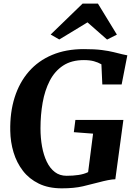

<svg xmlns="http://www.w3.org/2000/svg" viewBox="-20 -1020 735 1048"><path d="M317.5 8Q244.5 8 191.8 -17.8Q139 -43.5 105 -87.8Q71 -132 54 -188.2Q37 -244.5 36 -306Q34 -406.5 60 -488.5Q86 -570.5 137.5 -629.5Q189 -688.5 264.5 -720.2Q340 -752 437.5 -752Q497 -752 535.5 -747Q574 -742 600 -735.5Q626 -729 646.5 -724Q653.5 -722.5 660.5 -721Q667.5 -719.5 675 -718L644 -559H538.5L533.5 -669Q515.5 -679.5 492.5 -685.8Q469.5 -692 438 -692Q370 -692 324.2 -661.8Q278.5 -631.5 251.5 -579Q224.5 -526.5 212.8 -459.8Q201 -393 201 -319.5Q201 -267 209.5 -220.2Q218 -173.5 235.2 -137.5Q252.5 -101.5 279.2 -81Q306 -60.5 343.5 -60.5Q378.5 -60.5 408.5 -65Q438.5 -69.5 461 -80.5L488 -290.5L383 -298.5L391.5 -365.5H653.5L609.5 -41.5Q594 -41.5 568.8 -36.5Q543.5 -31.5 522 -25.5Q480.5 -14.5 432.8 -3.2Q385 8 317.5 8ZM256.5 -831.5 431 -1000.5H514.5L618 -831L564.5 -804Q537.5 -827 511 -851Q484.5 -875 457.5 -898Q419 -874.5 380.5 -851Q342 -827.5 303.5 -804.5Z"/></svg>

Font: Merriweather 20pt ExtraBold
Style: Italic
Weight: 800
Italic angle: -7.8°
Version: Version 2.101